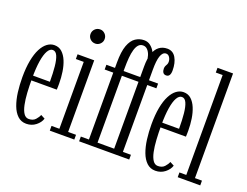

<svg xmlns="http://www.w3.org/2000/svg" viewBox="-116 -991 1593 1237"><g transform="rotate(20 681.0 -373.0)"><path d="M151 10.5Q116 10.5 91.8 -12.2Q67.5 -35 53 -73.8Q38.5 -112.5 32.2 -161.5Q26 -210.5 26 -263Q26 -328.5 35.5 -378.2Q45 -428 62.2 -461.2Q79.5 -494.5 102.2 -511.2Q125 -528 151 -528Q182 -528 203.2 -508.5Q224.5 -489 237.8 -457Q251 -425 257 -385.2Q263 -345.5 263 -305Q263 -294.5 262.8 -284Q262.5 -273.5 262 -263.5H80.5V-296H203Q203 -355.5 198.5 -400.2Q194 -445 182.8 -470Q171.5 -495 151 -495Q131.5 -495 117.2 -470Q103 -445 95.2 -396.8Q87.5 -348.5 87.5 -278Q87.5 -226 90.2 -180.2Q93 -134.5 100.5 -99.2Q108 -64 121.5 -44Q135 -24 156 -24Q185.5 -24 201.5 -41.8Q217.5 -59.5 223.5 -76L252 -61Q243.5 -33 215.8 -11.2Q188 10.5 151 10.5Z M310 0V-32.5H364V-491H310V-523.5H424V-32.5H478V0ZM393 -627Q372 -627 357.8 -641Q343.5 -655 343.5 -675Q343.5 -695.5 357.8 -709.8Q372 -724 393 -724Q412 -724 426.2 -709.8Q440.5 -695.5 440.5 -675Q440.5 -655 426.2 -641Q412 -627 393 -627Z M511 0V-32.5H566.5V-491H507.5V-523.5H566.5V-561Q566.5 -635.5 582.2 -678Q598 -720.5 624.8 -738Q651.5 -755.5 683 -755.5Q708.5 -755.5 726.8 -741Q745 -726.5 755.5 -707.5Q766 -688.5 766.5 -673.5L745 -630.5Q745 -653 738.2 -673.8Q731.5 -694.5 718.8 -708Q706 -721.5 688 -721.5Q669 -721.5 657 -708.2Q645 -695 638 -671Q631 -647 628.2 -614Q625.5 -581 625.5 -540.5Q625.5 -535.5 625.5 -531.2Q625.5 -527 625.5 -523.5H699.5V-491H625.5V-32.5H686.5V0ZM685 0V-32.5H739.5V-491H678.5V-523.5H739.5V-596.5Q739.5 -649.5 751.2 -684.8Q763 -720 786.2 -737.8Q809.5 -755.5 842 -755.5Q881 -755.5 901 -721.2Q921 -687 921 -634Q921 -613.5 914 -602Q907 -590.5 892 -590.5Q877 -590.5 870.2 -601Q863.5 -611.5 863.5 -626.5Q863.5 -638.5 867.2 -645.8Q871 -653 874.8 -660.2Q878.5 -667.5 878.5 -677.5Q878.5 -695 869.2 -709Q860 -723 845.5 -723Q833 -723 824.2 -714.2Q815.5 -705.5 810 -689.2Q804.5 -673 802 -649.8Q799.5 -626.5 799.5 -597V-523.5H862V-491H799.5V-32.5H854.5V0Z M1036.5 10.5Q1001.5 10.5 977.2 -12.2Q953 -35 938.5 -73.8Q924 -112.5 917.8 -161.5Q911.5 -210.5 911.5 -263Q911.5 -328.5 921 -378.2Q930.5 -428 947.8 -461.2Q965 -494.5 987.8 -511.2Q1010.5 -528 1036.5 -528Q1067.5 -528 1088.8 -508.5Q1110 -489 1123.2 -457Q1136.5 -425 1142.5 -385.2Q1148.5 -345.5 1148.5 -305Q1148.5 -294.5 1148.2 -284Q1148 -273.5 1147.5 -263.5H966V-296H1088.5Q1088.5 -355.5 1084 -400.2Q1079.5 -445 1068.2 -470Q1057 -495 1036.5 -495Q1017 -495 1002.8 -470Q988.5 -445 980.8 -396.8Q973 -348.5 973 -278Q973 -226 975.8 -180.2Q978.5 -134.5 986 -99.2Q993.5 -64 1007 -44Q1020.5 -24 1041.5 -24Q1071 -24 1087 -41.8Q1103 -59.5 1109 -76L1137.5 -61Q1129 -33 1101.2 -11.2Q1073.5 10.5 1036.5 10.5Z M1187 0V-32.5H1234V-717.5H1187V-750H1293.5V-32.5H1341.5V0Z"/></g></svg>

Font: Imbue Thin 10pt Light
Style: Regular
Weight: 300
Version: Version 1.102